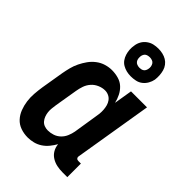

<svg xmlns="http://www.w3.org/2000/svg" viewBox="-229 -859 959 959"><g transform="rotate(45 250.0 -380.0)"><path d="M156 8Q129 8 105 -0.5Q81 -9 64.5 -27Q48 -45 39 -68.5Q30 -92 26.5 -117.5Q23 -143 25 -169.5Q27 -196 31 -222L51 -342Q55 -364 60.5 -385.5Q66 -407 76 -427.5Q86 -448 99.5 -467Q113 -486 132 -500.5Q151 -515 173 -521.5Q195 -528 216 -528Q240 -528 262.5 -521.5Q285 -515 301 -500Q317 -485 327 -465Q337 -445 342 -423L358 -520H471L403 -108Q402 -104 402.5 -100Q403 -96 405.5 -93Q408 -90 411.5 -89Q415 -88 419 -88H436V8H403Q382 8 362.5 4Q343 0 326 -10.5Q309 -21 299 -38Q289 -55 287 -76Q277 -58 263.5 -41.5Q250 -25 232.5 -13.5Q215 -2 195 3Q175 8 156 8ZM202 -88Q220 -88 238 -94Q256 -100 270 -113.5Q284 -127 291.5 -145Q299 -163 302 -180L321 -300Q324 -315 325.5 -329.5Q327 -344 326 -358Q325 -372 321.5 -385Q318 -398 310 -409Q302 -420 289.5 -426Q277 -432 263 -432Q244 -432 224.5 -423.5Q205 -415 191.5 -399.5Q178 -384 171.5 -365Q165 -346 162 -327L142 -207Q140 -193 138.5 -179.5Q137 -166 138.5 -153Q140 -140 144.5 -128Q149 -116 157 -106.5Q165 -97 177 -92.5Q189 -88 202 -88ZM304 -572Q288 -572 273.5 -575.5Q259 -579 246 -586.5Q233 -594 224.5 -606Q216 -618 211.5 -632.5Q207 -647 206 -662.5Q205 -678 208 -694Q210 -710 218.5 -725Q227 -740 241.5 -750.5Q256 -761 272 -764.5Q288 -768 304 -768Q320 -768 335 -764.5Q350 -761 362.5 -753.5Q375 -746 384 -734Q393 -722 397 -707.5Q401 -693 402 -677.5Q403 -662 401 -646Q398 -630 389.5 -615Q381 -600 367.5 -589.5Q354 -579 337 -575.5Q320 -572 304 -572ZM305 -633Q311 -633 317 -634.5Q323 -636 328 -639.5Q333 -643 336 -649Q339 -655 340 -661Q342 -670 340.5 -678.5Q339 -687 334.5 -694Q330 -701 321.5 -704Q313 -707 305 -707Q298 -707 291.5 -705.5Q285 -704 280 -700.5Q275 -697 272 -691Q269 -685 268 -679Q267 -670 268 -661.5Q269 -653 274 -646Q279 -639 287.5 -636Q296 -633 305 -633Z"/></g></svg>

Font: Iosevka Custom
Style: Bold Italic
Weight: 700
Italic angle: -9°
Designer: Belleve Invis
Foundry: Belleve Invis
Version: Version 30.3.1; ttfautohint (v1.8.3)